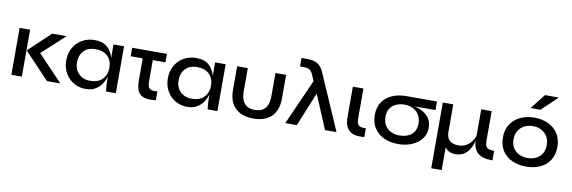

<svg xmlns="http://www.w3.org/2000/svg" viewBox="-62 -1284 5978 2008"><g transform="rotate(10 2927.0 -280.0)"><path d="M62 -498H173V0H62ZM561 -498 319 -276 582 0H440L176 -279L407 -498Z M849 11Q781 11 724.5 -22Q668 -55 634.5 -113.5Q601 -172 601 -248Q601 -326 635 -384.5Q669 -443 727 -476Q785 -509 857 -509Q946 -509 993.5 -466Q1041 -423 1059 -354V-498H1171V0H1067Q1067 -3 1065 -22Q1063 -41 1061 -67Q1059 -93 1059 -118V-159Q1047 -115 1021 -76.5Q995 -38 953 -13.5Q911 11 849 11ZM883 -81Q967 -81 1013 -128.5Q1059 -176 1059 -248Q1059 -327 1012.5 -372Q966 -417 883 -417Q803 -417 759 -370Q715 -323 715 -248Q715 -173 761.5 -127Q808 -81 883 -81Z M1492 -183Q1492 -125 1513.5 -106.5Q1535 -88 1596 -94V0Q1527 8 1485 -2Q1443 -12 1421.5 -37Q1400 -62 1392.5 -98.5Q1385 -135 1385 -179V-408H1257V-498H1626V-408H1492Z M1928 11Q1860 11 1803.5 -22Q1747 -55 1713.5 -113.5Q1680 -172 1680 -248Q1680 -326 1714 -384.5Q1748 -443 1806 -476Q1864 -509 1936 -509Q2025 -509 2072.5 -466Q2120 -423 2138 -354V-498H2250V0H2146Q2146 -3 2144 -22Q2142 -41 2140 -67Q2138 -93 2138 -118V-159Q2126 -115 2100 -76.5Q2074 -38 2032 -13.5Q1990 11 1928 11ZM1962 -81Q2046 -81 2092 -128.5Q2138 -176 2138 -248Q2138 -327 2091.5 -372Q2045 -417 1962 -417Q1882 -417 1838 -370Q1794 -323 1794 -248Q1794 -173 1840.5 -127Q1887 -81 1962 -81Z M2892 -498V-246Q2892 -122 2824.5 -55.5Q2757 11 2633 11Q2508 11 2440 -55.5Q2372 -122 2372 -246V-498H2485V-248Q2485 -167 2522 -123.5Q2559 -80 2633 -80Q2705 -80 2742 -123.5Q2779 -167 2779 -248V-498Z M3095 -700Q3152 -700 3192.5 -674.5Q3233 -649 3258 -590L3298 -498L3515 0H3393L3241 -361L3093 0H2971L3186 -483L3163 -537Q3146 -578 3126 -594Q3106 -610 3066 -610H3020V-700Z M3810 0Q3698 12 3649.5 -33.5Q3601 -79 3601 -169V-498H3713V-177Q3713 -124 3736.5 -106Q3760 -88 3810 -94Z M4169 11Q4086 11 4020 -19Q3954 -49 3916 -107Q3878 -165 3878 -247Q3878 -330 3916 -385.5Q3954 -441 4020 -469.5Q4086 -498 4169 -498H4494V-407H4272Q4322 -396 4364 -371.5Q4406 -347 4431.5 -307.5Q4457 -268 4457 -211Q4457 -145 4419.5 -95Q4382 -45 4316.5 -17Q4251 11 4169 11ZM4169 -80Q4217 -80 4257 -96.5Q4297 -113 4320.5 -148Q4344 -183 4344 -237Q4344 -291 4320.5 -329Q4297 -367 4257 -387Q4217 -407 4169 -407Q4120 -407 4079.5 -390Q4039 -373 4015 -337.5Q3991 -302 3991 -247Q3991 -193 4015 -155.5Q4039 -118 4079.5 -99Q4120 -80 4169 -80Z M5172 8Q5060 8 5012 -38.5Q4964 -85 4964 -165Q4958 -140 4945.5 -109.5Q4933 -79 4912 -51.5Q4891 -24 4858 -6.5Q4825 11 4778 11Q4702 11 4667 -43V200H4556V-498H4667V-211Q4667 -162 4684 -134.5Q4701 -107 4729.5 -96Q4758 -85 4793 -85Q4840 -85 4874.5 -104.5Q4909 -124 4931 -154Q4953 -184 4964 -215V-498H5075V-185Q5075 -145 5085.5 -125.5Q5096 -106 5117.5 -99.5Q5139 -93 5172 -93Z M5529 11Q5446 11 5380 -19Q5314 -49 5276 -107Q5238 -165 5238 -248Q5238 -330 5276 -388.5Q5314 -447 5380 -478Q5446 -509 5529 -509Q5611 -509 5676.5 -478Q5742 -447 5779.5 -388.5Q5817 -330 5817 -248Q5817 -165 5779.5 -107Q5742 -49 5676.5 -19Q5611 11 5529 11ZM5529 -80Q5577 -80 5617 -99.5Q5657 -119 5680.5 -156.5Q5704 -194 5704 -248Q5704 -302 5680.5 -340Q5657 -378 5617 -398.5Q5577 -419 5529 -419Q5480 -419 5439.5 -399Q5399 -379 5375 -340.5Q5351 -302 5351 -248Q5351 -194 5375 -156.5Q5399 -119 5439.5 -99.5Q5480 -80 5529 -80ZM5470 -601 5595 -760H5742L5575 -601Z"/></g></svg>

Font: Syne SemiBold
Style: Regular
Weight: 600
Designer: Lucas Descroix
Foundry: Bonjour Monde
Version: Version 2.200; ttfautohint (v1.8.4)